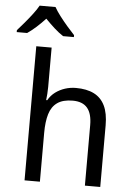

<svg xmlns="http://www.w3.org/2000/svg" viewBox="-102 -1037 749 1084"><g transform="rotate(5 273.0 -495.0)"><path d="M166 -537Q166 -518 164.5 -498Q163 -478 161 -462H167Q183 -490 207.5 -508Q232 -526 261.5 -535.5Q291 -545 323 -545Q384 -545 425 -524.5Q466 -504 487 -461Q508 -418 508 -349V0H421V-343Q421 -408 394 -440Q367 -472 311 -472Q256 -472 224 -449.5Q192 -427 179 -383.5Q166 -340 166 -277V0H79V-760H166ZM168 -990Q180 -968 201 -940.5Q222 -913 245 -886.5Q268 -860 286 -841V-830H225Q200 -846 174 -869.5Q148 -893 122 -920Q97 -893 71.5 -870Q46 -847 21 -830H-38V-841Q-20 -861 2 -887Q24 -913 45 -940.5Q66 -968 78 -990Z"/></g></svg>

Font: Noto Sans Display
Style: Regular
Weight: 400
Designer: Monotype Design Team
Foundry: Monotype Imaging Inc.
Version: Version 2.003